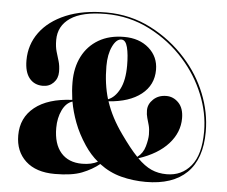

<svg xmlns="http://www.w3.org/2000/svg" viewBox="-53 -801 1032 872"><g transform="rotate(5 463.5 -364.5)"><path d="M642 11Q583.5 11 529.5 -3Q475.5 -17 429.5 -52Q396.5 -25 350.8 -7Q305 11 227.5 11Q141.5 11 94.2 -32.8Q47 -76.5 47 -149.5Q47 -230 107 -278Q167 -326 277.5 -331Q274.5 -352.5 273 -372.8Q271.5 -393 271.5 -412Q271.5 -478.5 297.2 -529Q323 -579.5 371.5 -608Q420 -636.5 487.5 -636.5Q557 -636.5 600.8 -598Q644.5 -559.5 644.5 -500Q644.5 -430.5 590.5 -388Q536.5 -345.5 442 -339Q454.5 -301.5 473 -266.2Q491.5 -231 516.5 -196Q538.5 -165 557.5 -141Q576.5 -117 594 -99Q620 -118 629 -150.5Q638 -183 638 -204.5Q638 -229.5 633.2 -246.8Q628.5 -264 624 -279.2Q619.5 -294.5 619.5 -313.5Q619.5 -342 642.8 -364Q666 -386 702 -386Q734 -386 757.8 -361.5Q781.5 -337 781.5 -291Q781.5 -226.5 734.5 -174.2Q687.5 -122 599.5 -93Q632.5 -60 663.8 -46Q695 -32 733.5 -32Q802 -32 844.2 -83.2Q886.5 -134.5 886.5 -240Q886.5 -324.5 852.2 -408.8Q818 -493 756.5 -562Q689 -638 596.2 -685.5Q503.5 -733 395.5 -733Q288 -733 234.5 -696.5Q181 -660 181 -596Q181 -565 187.5 -543.2Q194 -521.5 200.2 -500.8Q206.5 -480 206.5 -452.5Q206.5 -422.5 187.2 -402.8Q168 -383 138.5 -383Q99.5 -383 77 -410.8Q54.5 -438.5 54.5 -492Q54.5 -563.5 95.5 -619.5Q136.5 -675.5 213.2 -707.8Q290 -740 398 -740Q507 -740 601.2 -691.8Q695.5 -643.5 764.5 -565.5Q826 -497 860 -412.2Q894 -327.5 894 -240Q894 -115.5 829.2 -52.2Q764.5 11 642 11ZM418.5 -497.5Q418.5 -416.5 439 -348Q470.5 -360 491.2 -400.2Q512 -440.5 512 -508Q512 -558.5 503.8 -591Q495.5 -623.5 476 -623.5Q453 -623.5 435.8 -587.5Q418.5 -551.5 418.5 -497.5ZM216 -198Q216 -125 250.2 -85.5Q284.5 -46 346.5 -46Q368.5 -46 386.2 -50Q404 -54 418 -61.5Q384 -89.5 357 -130Q324 -179.5 305.5 -228.5Q287 -277.5 279 -323.5Q250 -314.5 233 -279Q216 -243.5 216 -198Z"/></g></svg>

Font: Fraunces 144pt
Style: Bold
Weight: 700
Version: Version 1.000;[b76b70a41]